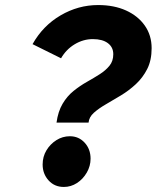

<svg xmlns="http://www.w3.org/2000/svg" viewBox="-20 -730 640 761"><path d="M204 -244Q210 -288 228 -318.5Q246 -349 271.5 -369.5Q297 -390 324.5 -405.5Q352 -421 375.5 -436Q399 -451 414 -469.5Q429 -488 429 -515Q429 -543 407.5 -559Q386 -575 348 -575Q310 -575 276 -554.5Q242 -534 222 -499L109 -555Q150 -628 220 -669Q290 -710 369 -710Q432 -710 479.5 -688.5Q527 -667 554 -628.5Q581 -590 581 -539Q581 -491 563.5 -456.5Q546 -422 518.5 -396.5Q491 -371 459.5 -352Q428 -333 399.5 -316.5Q371 -300 352 -283Q333 -266 331 -244ZM233 11Q196 11 172.5 -15Q149 -41 149 -78Q149 -109 164 -134Q179 -159 203.5 -174.5Q228 -190 257 -190Q292 -190 315.5 -164.5Q339 -139 339 -101Q339 -72 324 -46Q309 -20 285 -4.5Q261 11 233 11Z"/></svg>

Font: Red Hat Mono
Style: Italic
Weight: 400
Italic angle: -12°
Monospace: yes
Designer: Pentagram, MCKL
Foundry: MCKL
Version: Version 1.030